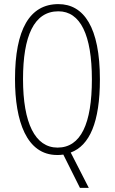

<svg xmlns="http://www.w3.org/2000/svg" viewBox="-20 -744 559 934"><path d="M466 -358C466 -611 388 -724 264 -724C125 -724 53 -602 53 -359C53 -155 109 10 258 10C267 10 276 10 288 8L369 170H412L324 -2C416 -36 466 -150 466 -358ZM92 -359C92 -568 145 -689 264 -689C371 -689 427 -574 427 -358C427 -142 373 -26 260 -26C151 -26 92 -145 92 -359Z"/></svg>

Font: Noto Sans Thai ExtCond ExtLt
Style: Regular
Weight: 200
Width: 2
Designer: Monotype Design Team
Foundry: Monotype Imaging Inc.
Version: Version 2.002